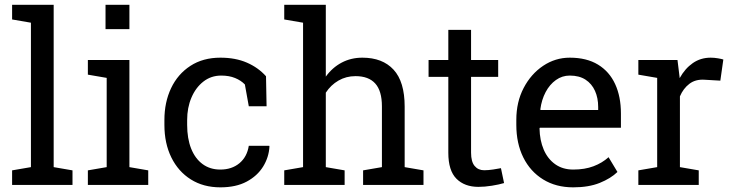

<svg xmlns="http://www.w3.org/2000/svg" viewBox="-20 -782 3102 812"><path d="M31.2 0V-61.5L110.8 -75.2V-686L31.2 -699.7V-761.7H207V-75.2L286.6 -61.5V0Z M351.6 0V-61.5L431.2 -75.2V-452.6L351.6 -466.3V-528.3H527.3V-75.2L606.9 -61.5V0ZM426.3 -658.7V-761.7H527.3V-658.7Z M912.1 10.3Q840.3 10.3 787.1 -23.2Q733.9 -56.6 704.6 -116.2Q675.3 -175.8 675.3 -253.9V-274.4Q675.3 -349.6 703.6 -409.2Q731.9 -468.8 785.2 -503.4Q838.4 -538.1 912.1 -538.1Q976.1 -538.1 1024.2 -517.1Q1072.3 -496.1 1105 -459.5L1107.4 -332.5H1032.2L1015.6 -424.8Q999 -441.9 974.1 -452.1Q949.2 -462.4 915.5 -462.4Q872.6 -462.4 840.1 -437Q807.6 -411.6 789.6 -369.1Q771.5 -326.7 771.5 -274.4V-253.9Q771.5 -196.3 788.3 -153.8Q805.2 -111.3 836.7 -88.1Q868.2 -64.9 911.6 -64.9Q960.4 -64.9 992.7 -91.8Q1024.9 -118.7 1032.2 -165.5H1118.7L1119.6 -162.6Q1117.2 -117.2 1092.8 -77.6Q1068.4 -38.1 1023.2 -13.9Q978 10.3 912.1 10.3Z M1182.1 0V-61.5L1261.7 -75.2V-686L1182.1 -699.7V-761.7H1357.9V-458Q1385.3 -496.1 1424.8 -517.1Q1464.4 -538.1 1512.7 -538.1Q1597.7 -538.1 1644.5 -487.3Q1691.4 -436.5 1691.4 -331.1V-75.2L1771 -61.5V0H1515.6V-61.5L1595.2 -75.2V-332Q1595.2 -397.5 1567.1 -428.7Q1539.1 -460 1483.4 -460Q1443.8 -460 1411.4 -441.2Q1378.9 -422.4 1357.9 -390.1V-75.2L1437.5 -61.5V0Z M2003.4 8.3Q1944.8 8.3 1910.4 -26.1Q1876 -60.5 1876 -136.2V-457H1792.5V-528.3H1876V-655.8H1972.2V-528.3H2086.9V-457H1972.2V-136.2Q1972.2 -98.1 1987.3 -80.1Q2002.4 -62 2027.8 -62Q2044.9 -62 2065.9 -65.2Q2086.9 -68.4 2098.6 -70.8L2111.8 -7.8Q2090.8 -1.5 2060.3 3.4Q2029.8 8.3 2003.4 8.3Z M2404.3 10.3Q2331.1 10.3 2276.9 -23.2Q2222.7 -56.6 2193.1 -116.2Q2163.6 -175.8 2163.6 -253.9V-275.4Q2163.6 -350.6 2194.6 -409.9Q2225.6 -469.2 2277.1 -503.7Q2328.6 -538.1 2389.6 -538.1Q2460.9 -538.1 2509 -508.8Q2557.1 -479.5 2581.5 -426.5Q2606 -373.5 2606 -301.8V-241.7H2263.2L2261.7 -239.3Q2262.7 -188.5 2279.5 -149.2Q2296.4 -109.9 2328.1 -87.4Q2359.9 -64.9 2404.3 -64.9Q2453.1 -64.9 2490 -78.9Q2526.9 -92.8 2553.7 -117.2L2591.3 -54.7Q2563 -27.3 2516.4 -8.5Q2469.7 10.3 2404.3 10.3ZM2266.1 -316.9H2509.8V-329.6Q2509.8 -367.7 2496.3 -397.7Q2482.9 -427.7 2456.3 -445.1Q2429.7 -462.4 2389.6 -462.4Q2357.4 -462.4 2331.1 -443.6Q2304.7 -424.8 2287.6 -392.6Q2270.5 -360.4 2265.1 -319.3Z M2679.7 0V-61.5L2759.3 -75.2V-452.6L2679.7 -466.3V-528.3H2845.2L2853.5 -460.9L2854.5 -451.7Q2877 -492.2 2909.9 -515.1Q2942.9 -538.1 2985.4 -538.1Q3000.5 -538.1 3016.4 -535.4Q3032.2 -532.7 3039.1 -530.3L3026.4 -440.9L2959.5 -444.8Q2921.4 -447.3 2895.5 -427.5Q2869.6 -407.7 2855.5 -374.5V-75.2L2935.1 -61.5V0Z"/></svg>

Font: Roboto Slab LO
Style: Regular
Weight: 400
Designer: Google
Version: Version 2.000